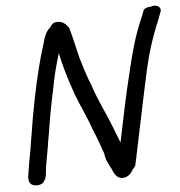

<svg xmlns="http://www.w3.org/2000/svg" viewBox="-52 -749 764 815"><g transform="rotate(-5 330.5 -341.5)"><path d="M68 -196C64 -175 61 -155 58 -135L48 -81C44 -57 41 -36 38 -18L39 -16C40 -15 39 -17 39 -13C39 -6 41 0 45 6C58 22 98 21 106 -2C110 -6 112 -13 113 -19L114 -21C115 -30 116 -46 119 -65L132 -137C135 -157 138 -176 142 -196L154 -269C158 -294 164 -320 169 -347C171 -358 173 -369 176 -379V-380C185 -433 199 -485 214 -534C216 -525 219 -514 222 -499C233 -452 250 -400 266 -355C285 -303 312 -250 329 -199C344 -165 356 -130 369 -93C371 -67 384 -47 392 -29H393C398 -19 407 18 439 17C463 16 477 -2 484 -16C488 -19 492 -25 496 -31C498 -45 503 -60 505 -74C529 -186 553 -307 578 -420C579 -427 580 -431 582 -436V-438C596 -500 612 -550 633 -604L639 -619C644 -628 647 -640 651 -649L655 -660C657 -665 660 -671 661 -678C662 -681 661 -683 660 -684C658 -697 638 -704 621 -697C607 -697 593 -692 589 -685L582 -667C580 -659 575 -651 572 -643C545 -579 527 -516 509 -440L507 -431C483 -336 462 -231 442 -134C441 -137 438 -142 437 -146L416 -200C393 -259 362 -321 341 -383V-384C325 -422 312 -465 300 -505C288 -551 280 -596 266 -641L265 -640L252 -656H251C245 -661 231 -670 212 -666C198 -665 191 -652 187 -646C166 -630 158 -600 151 -573L146 -558C119 -468 98 -371 80 -269Z"/></g></svg>

Font: Scribbler
Style: ExBdIta
Weight: 800
Designer: Mew Too
Foundry: Cannot Into Space Fonts
Version: Version 1.001